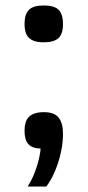

<svg xmlns="http://www.w3.org/2000/svg" viewBox="-20 -532 318 695"><path d="M208 -444.8Q208 -408.7 191.4 -393.8Q174.8 -378.9 138.2 -378.9Q118.2 -378.9 105 -383.3Q91.8 -387.7 83.7 -396Q75.7 -404.3 72.3 -416.7Q68.8 -429.2 68.8 -444.8Q68.8 -480 84.5 -496.1Q100.1 -512.2 138.2 -512.2Q176.8 -512.2 192.4 -496.3Q208 -480.5 208 -444.8ZM208 -48.8Q208 -19.5 202.6 8.8Q197.3 37.1 188.7 62.3Q180.2 87.4 169.4 108.2Q158.7 128.9 147.9 143.1H80.1Q91.3 126.5 99.9 106.4Q108.4 86.4 114.3 67.4Q120.1 48.3 123.3 32Q126.5 15.6 127 5.9Q96.2 4.9 82.5 -10.5Q68.8 -25.9 68.8 -59.1Q68.8 -74.7 72.3 -87.2Q75.7 -99.6 84 -108.2Q92.3 -116.7 105.7 -121.3Q119.1 -126 139.2 -126Q176.8 -126 192.4 -106Q208 -85.9 208 -48.8Z"/></svg>

Font: Clear Sans Medium
Style: Regular
Weight: 500
Foundry: Intel Corporation
Version: Version 1.00